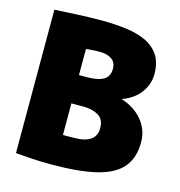

<svg xmlns="http://www.w3.org/2000/svg" viewBox="-109 -828 872 930"><g transform="rotate(15 327.5 -362.5)"><path d="M232 6Q174 6 129.5 3Q85 0 52 -3V-722Q93 -724 157.5 -727.5Q222 -731 288 -731Q351 -731 407.5 -724Q464 -717 507.5 -697.5Q551 -678 576 -641Q601 -604 601 -545Q601 -496 570.5 -453.5Q540 -411 481 -389V-387Q544 -368 584 -320.5Q624 -273 624 -210Q624 -130 582.5 -82.5Q541 -35 454 -14.5Q367 6 232 6ZM288 -447Q344 -447 372 -463.5Q400 -480 400 -518Q400 -551 377 -566.5Q354 -582 318 -582Q293 -582 272 -580Q251 -578 249 -578V-447ZM304 -147Q415 -147 415 -225Q415 -269 385 -287Q355 -305 312 -305H249V-147Q262 -146 274.5 -146.5Q287 -147 304 -147Z"/></g></svg>

Font: Murecho Black
Style: Regular
Weight: 900
Designer: Neil Summerour
Foundry: Positype
Version: Version 1.010; ttfautohint (v1.8.3)